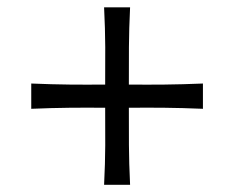

<svg xmlns="http://www.w3.org/2000/svg" viewBox="-20 -578 650 534"><path d="M66.9 -275.4V-345.7Q124 -343.3 173.1 -342.8Q222.2 -342.3 272.5 -342.8Q272.9 -396.5 272.7 -447Q272.5 -497.6 269.5 -557.6H341.8Q338.9 -497.6 338.6 -447Q338.4 -396.5 338.4 -342.8Q389.2 -342.3 438 -342.8Q486.8 -343.3 544.4 -345.7V-275.4Q486.8 -277.8 438 -278.3Q389.2 -278.8 338.4 -278.3Q338.4 -224.6 338.6 -174.3Q338.9 -124 341.8 -64H269.5Q272.5 -123.5 272.7 -174.1Q272.9 -224.6 272.5 -278.3Q222.2 -278.8 173.1 -278.3Q124 -277.8 66.9 -275.4Z"/></svg>

Font: Pinar Regular
Style: Regular
Weight: 400
Designer: Amin Abedi
Version: Version 3.000